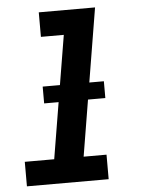

<svg xmlns="http://www.w3.org/2000/svg" viewBox="-53 -777 605 819"><g transform="rotate(-5 250.0 -367.5)"><path d="M29 0V-105H155L242 -630H144V-735H385L281 -105H379V0ZM133 -346V-418H395V-346Z"/></g></svg>

Font: Iosevka SS18 Extrabold
Style: Italic
Weight: 800
Italic angle: -9°
Monospace: yes
Designer: Belleve Invis
Foundry: Belleve Invis
Version: Version 25.1.1; ttfautohint (v1.8.4)